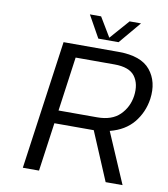

<svg xmlns="http://www.w3.org/2000/svg" viewBox="-93 -948 899 1028"><g transform="rotate(10 356.0 -434.5)"><path d="M551 0 440 -263H226L189 1H101L199 -699H498Q621 -699 671.5 -637Q722 -575 709 -480Q698 -406 652.5 -350.5Q607 -295 525 -274L643 0ZM236 -334H446Q526 -334 569 -376.5Q612 -419 621 -481Q630 -547 599.5 -588Q569 -629 488 -629H277ZM379 -750 312 -870H373L436 -765L528 -870H590L489 -750Z"/></g></svg>

Font: Fivo Sans Modern
Style: Italic
Weight: 400
Designer: Alexander Slobzheninov
Foundry: Alexander Slobzheninov
Version: 1.0